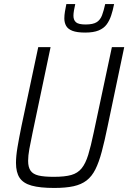

<svg xmlns="http://www.w3.org/2000/svg" viewBox="-20 -921 634 949"><path d="M248 8Q178 8 136.5 -3.5Q95 -15 77 -42Q59 -69 59 -116Q59 -149 66.5 -193.5Q74 -238 86 -297L169 -688H230L141 -265Q131 -218 125 -184.5Q119 -151 119 -126Q119 -95 131 -77.5Q143 -60 170.5 -53.5Q198 -47 246 -47Q300 -47 332 -56Q364 -65 383.5 -89Q403 -113 416 -155.5Q429 -198 443 -265L533 -688H594L512 -297Q497 -224 483 -171.5Q469 -119 451.5 -84Q434 -49 408 -29Q382 -9 343.5 -0.5Q305 8 248 8ZM401 -760Q361 -760 338.5 -768.5Q316 -777 307 -793Q298 -809 298 -830Q298 -846 301 -864Q304 -882 308 -901H352Q348 -884 345.5 -869Q343 -854 343 -843Q343 -822 355.5 -811Q368 -800 403 -800Q440 -800 458 -811.5Q476 -823 484.5 -846Q493 -869 500 -901H544Q538 -870 529.5 -844.5Q521 -819 507 -800Q493 -781 467.5 -770.5Q442 -760 401 -760Z"/></svg>

Font: Saira SemiCondensed Light
Style: Italic
Weight: 300
Width: 4
Italic angle: -12°
Designer: Hector Gatti with collaboration of the Omnibus-Type team
Foundry: Omnibus-Type
Version: Version 1.101